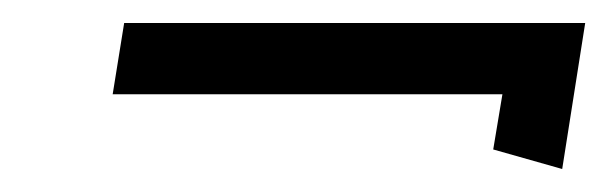

<svg xmlns="http://www.w3.org/2000/svg" viewBox="-20 -341 529 167"><path d="M417 -259 409 -211 469 -194 489 -321H88L78 -259Z"/></svg>

Font: Charger Pro
Style: LitNarObl
Weight: 300
Designer: Jasper
Foundry: Cannot Into Space Fonts
Version: Version 1.09